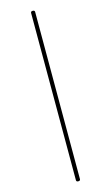

<svg xmlns="http://www.w3.org/2000/svg" viewBox="-217 -1552 981 1696"><g transform="rotate(-15 273.5 -703.5)"><path d="M273 76Q255 76 255 61V-1468Q255 -1483 273 -1483Q292 -1483 292 -1468V61Q292 76 273 76Z"/></g></svg>

Font: Playwrite BE WAL Thin
Style: Regular
Weight: 250
Version: Version 1.002